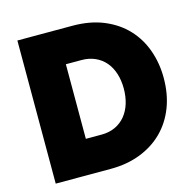

<svg xmlns="http://www.w3.org/2000/svg" viewBox="-104 -815 925 920"><g transform="rotate(-15 358.5 -355.0)"><path d="M61 0V-710H334Q422 -710 489 -682Q556 -654 601 -606Q646 -558 669 -493.5Q692 -429 692 -356Q692 -275 666.5 -209.5Q641 -144 594 -97.5Q547 -51 481 -25.5Q415 0 334 0ZM494 -356Q494 -397 483 -431Q472 -465 451.5 -489Q431 -513 401 -526.5Q371 -540 334 -540H256V-170H334Q372 -170 402 -184Q432 -198 452.5 -223Q473 -248 483.5 -282Q494 -316 494 -356Z"/></g></svg>

Font: Raleway
Style: Heavy
Weight: 900
Designer: Matt McInerney, Pablo Impallari, Rodrigo Fuenzalida
Foundry: Matt McInerney, Pablo Impallari, Rodrigo Fuenzalida
Version: Version 2.001; ttfautohint (v0.8) -G 200 -r 50